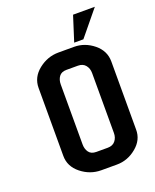

<svg xmlns="http://www.w3.org/2000/svg" viewBox="-116 -662 587 728"><g transform="rotate(-20 177.5 -297.5)"><path d="M355.5 -593.3 272.5 -492.2H235.4L267.6 -593.3ZM343.3 -102.5Q343.8 -60.5 308.6 -31.7Q273.4 -2.4 229.5 -2.4H166.5Q122.1 -2.4 85.9 -31.2Q49.8 -60.1 49.8 -102.5V-377Q49.8 -419.9 85.9 -448.7Q122.1 -477.5 166.5 -477.5H229.5Q272.5 -477.5 308.1 -448.7Q343.3 -419.9 343.3 -377ZM259.8 -118.7V-360.8Q259.8 -379.4 249.3 -392.3Q238.8 -405.3 218.8 -405.3H172.4Q151.9 -405.3 142.6 -392.3Q133.3 -379.4 133.3 -360.8V-118.7Q133.3 -100.1 142.6 -87.2Q151.9 -74.2 172.4 -74.2H218.8Q238.8 -74.2 249.3 -87.2Q259.8 -100.1 259.8 -118.7Z"/></g></svg>

Font: Uroob
Style: Regular
Weight: 400
Designer: Hussain K H
Foundry: Swanthanthra Malayalam Computing(http://smc.org.in)
Version: Version 2.0.0+20200101